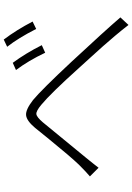

<svg xmlns="http://www.w3.org/2000/svg" viewBox="142 -900 716 1040"><g transform="rotate(-90 500.0 -380.0)"><path d="M640.6 -651.4 679.7 -668.9Q730.5 -600.6 775.4 -511.7L734.4 -493.2Q691.4 -584 640.6 -651.4ZM766.6 -699.2 805.7 -717.8Q857.4 -649.4 903.3 -561.5L863.3 -542Q813.5 -639.6 766.6 -699.2ZM111.3 -204.1 64.5 -251Q87.9 -270.5 127.9 -310.5Q149.4 -333 184.1 -373.5Q218.8 -414.1 265.6 -471.7Q312.5 -529.3 328.1 -548.8Q366.2 -593.8 396 -596.7Q425.8 -599.6 477.5 -559.6Q532.2 -514.6 685.5 -350.6Q854.5 -168.9 925.8 -85.9L884.8 -42Q859.4 -75.2 825.7 -115.2Q792 -155.3 770 -179.7Q748 -204.1 706.1 -250.5Q664.1 -296.9 653.3 -308.6Q514.6 -462.9 452.1 -514.6Q418 -543 401.9 -541Q385.7 -539.1 357.4 -505.9Q189.5 -300.8 165 -271.5Q155.3 -259.8 136.2 -235.8Q117.2 -211.9 111.3 -204.1Z"/></g></svg>

Font: Gen Shin Gothic Monospace Light
Style: Regular
Weight: 300
Designer: [Source Han Sans]
Ryoko NISHIZUKA  (kana & ideographs); Paul D. Hunt (Latin, Greek & Cyrillic); Wenlong ZHANG  (bopomofo
Version: Version 1.002.20150607